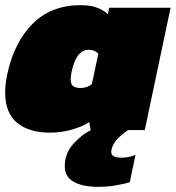

<svg xmlns="http://www.w3.org/2000/svg" viewBox="-24 -504 681 744"><path d="M168 10Q89 10 42.5 -28Q-4 -66 -4 -146Q-4 -162 -2 -179.5Q0 -197 4 -216Q31 -341 103 -412.5Q175 -484 289 -484Q326 -484 352.5 -474Q379 -464 394 -449L399 -474H637L537 0H473Q448 16 430.5 35Q413 54 408 76Q407 79 407 84Q407 97 418 102Q429 107 448 107Q461 107 476 104Q491 101 501 96L479 202Q460 208 427 214Q394 220 356 220Q296 220 261.5 200.5Q227 181 227 140Q227 92 258.5 55.5Q290 19 329 0H327L322 -31Q292 -12 252 -1Q212 10 168 10ZM287 -163Q301 -163 312 -167Q323 -171 332 -178L357 -296Q343 -311 319 -311Q271 -311 253 -224Q250 -208 250 -197Q250 -176 260.5 -169.5Q271 -163 287 -163Z"/></svg>

Font: Kanit Black
Style: Italic
Weight: 900
Italic angle: -12°
Designer: Katatrad Team
Foundry: CadsonDemak
Version: Version 2.000; ttfautohint (v1.8.3)